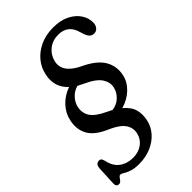

<svg xmlns="http://www.w3.org/2000/svg" viewBox="-267 -815 1117 1117"><g transform="rotate(-45 291.5 -257.0)"><path d="M189 201Q150.5 201 126.5 192.5Q102.5 184 88.8 175.2Q75 166.5 68 166.5Q60.5 166.5 54.2 175.2Q48 184 41 192.5Q34 201 24.5 201Q0.5 201 2.5 173L8 55.5Q10 25 32.5 21.5Q43.5 19.5 50.5 25Q57.5 30.5 61.5 47Q72.5 100.5 107.5 125.5Q142.5 150.5 190 150.5Q234.5 150.5 265.8 128Q297 105.5 306 68Q315.5 30.5 294.5 -3Q273.5 -36.5 210.5 -65Q126 -100 98.5 -150Q71 -200 85.5 -263.5Q95 -310 130 -348Q165 -386 217.5 -404.5Q152.5 -464 173.5 -554.5Q182.5 -599 212.8 -635.5Q243 -672 290 -693.5Q337 -715 396.5 -715Q457 -715 499 -693.5Q541 -672 562.2 -638.5Q583.5 -605 582.5 -568.5Q582 -549.5 571 -535.2Q560 -521 541.5 -521Q524 -521 513.8 -531Q503.5 -541 496.5 -559.5L489 -583.5Q467.5 -664.5 388 -664.5Q341.5 -664.5 308.2 -638.2Q275 -612 264.5 -569.5Q246 -490.5 353 -439Q440 -398.5 470.5 -346.2Q501 -294 488 -232.5Q478.5 -186 441.2 -150Q404 -114 349.5 -98.5Q390.5 -64.5 400.5 -26.5Q410.5 11.5 400.5 55Q391.5 96.5 362.5 129.5Q333.5 162.5 288.8 181.8Q244 201 189 201ZM268 -148Q286 -139.5 302 -131Q340 -136 365.8 -160.5Q391.5 -185 399 -216.5Q408 -252.5 386 -288Q364 -323.5 297.5 -354.5Q275.5 -364.5 257 -375Q224.5 -366.5 201.5 -342.2Q178.5 -318 171.5 -288Q162 -245.5 183 -211.8Q204 -178 268 -148Z"/></g></svg>

Font: Fraunces 72pt SuperSoft
Style: Italic
Weight: 400
Italic angle: -16°
Version: Version 1.000;[b76b70a41]